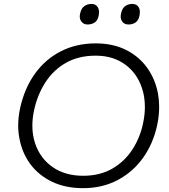

<svg xmlns="http://www.w3.org/2000/svg" viewBox="-20 -946 858 976"><path d="M402.5 10.5Q312.5 10.5 244.8 -22Q177 -54.5 135 -110.8Q93 -167 79 -240.5Q72.5 -273.5 72.5 -308Q72.5 -350.5 82 -395Q104 -496.5 157.2 -570.8Q210.5 -645 289.2 -685.2Q368 -725.5 466.5 -725.5Q555 -725.5 621.2 -692Q687.5 -658.5 728.8 -600.5Q770 -542.5 783.5 -468Q789 -436 789 -402.5Q789 -357.5 779 -310Q758.5 -215.5 706.8 -143.2Q655 -71 577.2 -30.2Q499.5 10.5 402.5 10.5ZM403 -52.5Q488 -52.5 550.8 -88.8Q613.5 -125 653 -186Q692.5 -247 707.5 -320.5Q716.5 -363 716.5 -402.5Q716.5 -429 712.5 -454Q702 -516 669.8 -563Q637.5 -610 586 -636.5Q534.5 -663 466 -663Q379.5 -663 315.5 -626.8Q251.5 -590.5 210.8 -527.2Q170 -464 153 -384.5Q144.5 -343.5 144.5 -306.5Q144.5 -258 159 -215.5Q185 -140 248.2 -96.2Q311.5 -52.5 403 -52.5ZM601 -837Q593.5 -847 593.5 -862Q593.5 -869.5 595.5 -878Q601 -904 616.5 -915Q632 -926 652.5 -926Q674.5 -926 684.5 -910Q691 -899.5 691 -884.5Q691 -877 689.5 -868.5Q684.5 -842 669.2 -831.8Q654 -821.5 633 -821.5Q612 -821.5 601 -837ZM425 -821.5Q404.5 -821.5 393.5 -837Q385.5 -847 385.5 -862.5Q385.5 -869.5 387.5 -878Q393 -904 408.8 -915Q424.5 -926 445 -926Q466.5 -926 476.5 -910Q483.5 -899 483.5 -883.5Q483.5 -876.5 482 -868.5Q477 -842 461.5 -831.8Q446 -821.5 425 -821.5Z"/></svg>

Font: Heraclito Light
Style: Italic
Weight: 300
Italic angle: -12°
Designer: Kostas Bartsokas (font) & Cristiano Sobral (main changes)
Foundry: Kostas Bartsokas (font) & Cristiano Sobral (main changes)
Version: Version 1.00;July 8, 2020;FontCreator 13.0.0.2655 64-bit